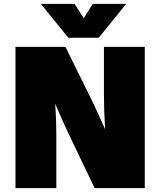

<svg xmlns="http://www.w3.org/2000/svg" viewBox="-20 -972 828 992"><path d="M728 -730V0H469L333 -284Q309 -334 265 -436Q271 -360 271 -265V0H60V-730H318L449 -465Q490 -381 523 -304Q517 -403 517 -485V-730ZM191 -952H365L413 -878L459 -952H632L490 -777H333Z"/></svg>

Font: Nacelle Black
Style: Regular
Weight: 900
Designer: Sora Sagano
Foundry: Sora Sagano
Version: Version 1.000;FEAKit 1.0